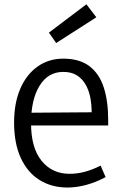

<svg xmlns="http://www.w3.org/2000/svg" viewBox="-20 -848 547 879"><path d="M288.7 10.5Q216.2 10.5 161 -23.9Q105.9 -58.3 75.2 -124.8Q44.5 -191.3 44.5 -286.7Q44.5 -375.9 72.8 -441.6Q101.1 -507.3 152.1 -543.4Q203 -579.5 269.6 -579.5Q344.2 -579.5 389.6 -544.9Q435 -510.2 455.1 -447.4Q475.2 -384.6 475.2 -301.6V-273.7H86.5L87 -331.7L399.6 -334Q399.6 -369 393.3 -402Q386.9 -434.9 371.6 -461.4Q356.3 -488 331.4 -503.4Q306.6 -518.8 269.3 -518.8Q200.1 -518.8 161.1 -455.5Q122.1 -392.2 122.1 -283.8Q122.1 -171.2 170.4 -111.8Q218.7 -52.3 298.1 -52.3Q333.7 -52.3 368.2 -61.5Q402.8 -70.7 440.6 -89.8L463.5 -37.2Q418.8 -13.3 374.6 -1.4Q330.4 10.5 288.7 10.5ZM237.2 -651 204 -698.7 375.6 -828.4 421 -768.9Z"/></svg>

Font: Yaldevi ExtraLight
Style: Regular
Weight: 200
Designer: Sol Matas, Rajitha Manaperi, Kosala Senevirathne
Foundry: Mooniak
Version: Version 1.100